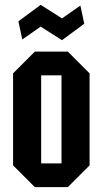

<svg xmlns="http://www.w3.org/2000/svg" viewBox="-20 -773 424 793"><path d="M34 -90V-470L124 -560H260L350 -470V-90L260 0H124ZM150 -98H234V-462H150ZM72 -610 56 -685 148 -753 236 -697 312 -750 328 -675 236 -607 148 -663Z"/></svg>

Font: Tektur Condensed Medium
Style: Regular
Weight: 500
Width: 3
Designer: Adam Jagosz
Foundry: Adam Jagosz
Version: Version 1.005;gftools[0.9.30]